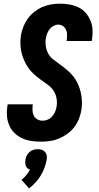

<svg xmlns="http://www.w3.org/2000/svg" viewBox="-20 -763 540 1045"><path d="M202 8Q175 8 149 4Q123 0 99.5 -11Q76 -22 58 -40Q40 -58 30 -81.5Q20 -105 18 -131.5Q16 -158 20 -185L22 -195H159L158 -191Q156 -175 157 -160Q158 -145 164.5 -132.5Q171 -120 184 -113Q197 -106 212 -106Q226 -106 240 -112Q254 -118 264 -129.5Q274 -141 280 -155Q286 -169 288 -183Q292 -208 287 -231.5Q282 -255 269 -273Q256 -291 237 -304Q218 -317 200 -330.5Q182 -344 165 -359Q148 -374 135 -392.5Q122 -411 112.5 -432Q103 -453 97.5 -475.5Q92 -498 91 -522.5Q90 -547 94 -571Q98 -595 107.5 -618.5Q117 -642 132 -662.5Q147 -683 167.5 -699Q188 -715 211 -725Q234 -735 258.5 -739Q283 -743 307 -743Q333 -743 358.5 -738.5Q384 -734 407 -723Q430 -712 446 -693.5Q462 -675 472 -652Q482 -629 483.5 -603Q485 -577 481 -550L479 -540H342L343 -544Q345 -559 345 -573.5Q345 -588 339.5 -600.5Q334 -613 323 -621Q312 -629 297 -629Q284 -629 271 -622Q258 -615 249.5 -603.5Q241 -592 236 -579Q231 -566 229 -552Q226 -531 229.5 -510Q233 -489 242.5 -471.5Q252 -454 268 -441Q284 -428 300 -417Q330 -396 357 -371Q384 -346 400.5 -313Q417 -280 423 -242Q429 -204 423 -164Q419 -140 409.5 -116Q400 -92 384 -71Q368 -50 346.5 -34.5Q325 -19 301 -9Q277 1 252 4.5Q227 8 202 8ZM138 262 97 216Q111 205 122.5 191Q134 177 143 161Q136 158 129.5 152.5Q123 147 120.5 140Q118 133 117.5 124.5Q117 116 118 107Q120 95 125.5 84Q131 73 140.5 64.5Q150 56 162 52.5Q174 49 186 49Q198 49 208 52.5Q218 56 225.5 64.5Q233 73 234.5 84Q236 95 234 107Q230 129 222 150.5Q214 172 202 192Q190 212 174 229.5Q158 247 138 262Z"/></svg>

Font: Iosevka Heavy
Style: Italic
Weight: 900
Italic angle: -9°
Monospace: yes
Designer: Belleve Invis
Foundry: Belleve Invis
Version: Version 32.5.0; ttfautohint (v1.8.4)